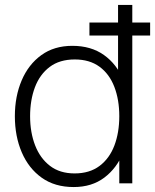

<svg xmlns="http://www.w3.org/2000/svg" viewBox="-20 -740 626 775"><path d="M341 -596.5V-649H586V-596.5ZM277.5 15Q201 15 148.2 -22.8Q95.5 -60.5 67.8 -125.2Q40 -190 40 -271Q40 -351 67.5 -415.5Q95 -480 146.8 -517.5Q198.5 -555 272 -555Q347.5 -555 399.5 -518Q451.5 -481 478 -416.8Q504.5 -352.5 504.5 -271Q504.5 -190 478 -125.5Q451.5 -61 401 -23Q350.5 15 277.5 15ZM281 -40Q341.5 -40 381.8 -70.2Q422 -100.5 441.8 -152.8Q461.5 -205 461.5 -271Q461.5 -337.5 441.5 -389.5Q421.5 -441.5 381.5 -470.8Q341.5 -500 282 -500Q220.5 -500 180.5 -469.8Q140.5 -439.5 121 -387.8Q101.5 -336 101.5 -271Q101.5 -205.5 121.8 -153.2Q142 -101 181.8 -70.5Q221.5 -40 281 -40ZM461.5 0V-416H456.5V-720H514V0Z"/></svg>

Font: Manrope ExtraLight Light
Style: Regular
Weight: 300
Version: Version 4.504